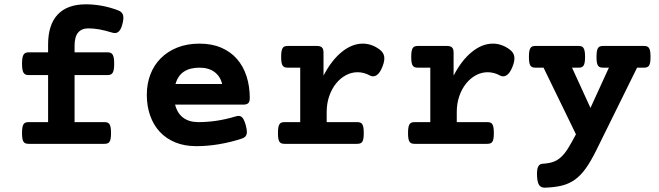

<svg xmlns="http://www.w3.org/2000/svg" viewBox="-20 -663 3038 885"><path d="M201.7 -100.1V-316.9H112.3Q104 -316.9 98.1 -319.3Q92.3 -321.8 88.6 -327.6Q85 -333.5 83.3 -343.5Q81.5 -353.5 81.5 -369.1Q81.5 -384.8 83.3 -395Q85 -405.3 88.6 -411.1Q92.3 -417 98.1 -419.4Q104 -421.9 112.3 -421.9H201.7V-457.5Q201.7 -549.3 246.1 -596.2Q290.5 -643.1 376 -643.1Q410.6 -643.1 447.5 -636.7Q484.4 -630.4 524.4 -615.2Q532.7 -612.3 538.3 -607.4Q543.9 -602.5 546.6 -595Q549.3 -587.4 548.6 -576.7Q547.9 -565.9 543.9 -550.8Q540 -536.1 534.9 -527.3Q529.8 -518.6 523.4 -514.6Q517.1 -510.7 510 -510.7Q502.9 -510.7 495.1 -513.2Q463.9 -522.9 437.7 -527.6Q411.6 -532.2 386.7 -532.2Q356.4 -532.2 340.1 -512.9Q323.7 -493.7 323.7 -451.2V-421.9H475.6Q483.9 -421.9 489.7 -419.4Q495.6 -417 499.3 -411.1Q502.9 -405.3 504.6 -395Q506.3 -384.8 506.3 -369.1Q506.3 -353.5 504.6 -343.5Q502.9 -333.5 499.3 -327.6Q495.6 -321.8 489.7 -319.3Q483.9 -316.9 475.6 -316.9H323.7V-100.1H460.9Q469.2 -100.1 475.1 -98.1Q481 -96.2 484.6 -90.6Q488.3 -85 490 -75.2Q491.7 -65.4 491.7 -49.8Q491.7 -34.2 490 -24.4Q488.3 -14.6 484.6 -9.3Q481 -3.9 475.1 -2Q469.2 0 460.9 0H112.3Q104 0 98.1 -2Q92.3 -3.9 88.6 -9.3Q85 -14.6 83.3 -24.4Q81.5 -34.2 81.5 -49.8Q81.5 -65.4 83.3 -75.2Q85 -85 88.6 -90.6Q92.3 -96.2 98.1 -98.1Q104 -100.1 112.3 -100.1Z M1068.4 -127Q1084 -131.8 1094.2 -123.8Q1104.5 -115.7 1112.8 -85.9Q1116.7 -70.8 1117.7 -60.3Q1118.7 -49.8 1116.2 -42.7Q1113.8 -35.6 1108.2 -31.2Q1102.5 -26.9 1093.8 -23.9Q1044.9 -7.8 991.2 1.5Q937.5 10.7 884.8 10.7Q830.1 10.7 787.6 -6.8Q745.1 -24.4 716.1 -55.9Q687 -87.4 671.9 -130.9Q656.7 -174.3 656.7 -225.6Q656.7 -276.9 673.3 -320.1Q689.9 -363.3 721.4 -394.8Q752.9 -426.3 797.9 -444.1Q842.8 -461.9 899.4 -461.9Q956.5 -461.9 1000 -443.1Q1043.5 -424.3 1072.5 -390.9Q1101.6 -357.4 1116.5 -311.3Q1131.3 -265.1 1131.3 -210.9Q1131.3 -194.3 1124.3 -187.5Q1117.2 -180.7 1100.6 -180.7H787.1Q796.9 -141.1 824.2 -120.6Q851.6 -100.1 894.5 -100.1Q934.1 -100.1 976.8 -106.2Q1019.5 -112.3 1068.4 -127ZM1003.9 -275.9Q995.6 -311 968.8 -331.1Q941.9 -351.1 899.4 -351.1Q855 -351.1 827.4 -332.5Q799.8 -314 789.1 -275.9Z M1363.8 -351.1H1306.6Q1298.3 -351.1 1292.5 -353Q1286.6 -355 1283 -360.4Q1279.3 -365.7 1277.6 -375.5Q1275.9 -385.3 1275.9 -400.9Q1275.9 -416.5 1277.6 -426.3Q1279.3 -436 1283 -441.7Q1286.6 -447.3 1292.5 -449.2Q1298.3 -451.2 1306.6 -451.2H1440.4Q1457 -451.2 1464.1 -444.1Q1471.2 -437 1471.2 -420.4V-314.5Q1508.3 -385.7 1555.7 -423.8Q1603 -461.9 1651.9 -461.9Q1693.4 -461.9 1730 -434.6Q1748 -420.9 1751 -402.1Q1753.9 -383.3 1742.7 -355.5Q1731 -325.7 1715.8 -316.2Q1700.7 -306.6 1685.1 -314.9Q1670.9 -322.8 1656.7 -326.4Q1642.6 -330.1 1628.4 -330.1Q1600.1 -330.1 1574.5 -316.4Q1548.8 -302.7 1529.1 -278.3Q1509.3 -253.9 1497.6 -220.2Q1485.8 -186.5 1485.8 -146.5V-100.1H1626Q1634.3 -100.1 1640.1 -98.1Q1646 -96.2 1649.7 -90.6Q1653.3 -85 1655 -75.2Q1656.7 -65.4 1656.7 -49.8Q1656.7 -34.2 1655 -24.4Q1653.3 -14.6 1649.7 -9.3Q1646 -3.9 1640.1 -2Q1634.3 0 1626 0H1292Q1283.7 0 1277.8 -2Q1272 -3.9 1268.3 -9.3Q1264.6 -14.6 1262.9 -24.4Q1261.2 -34.2 1261.2 -49.8Q1261.2 -65.4 1262.9 -75.2Q1264.6 -85 1268.3 -90.6Q1272 -96.2 1277.8 -98.1Q1283.7 -100.1 1292 -100.1H1363.8Z M1963.4 -351.1H1906.2Q1897.9 -351.1 1892.1 -353Q1886.2 -355 1882.6 -360.4Q1878.9 -365.7 1877.2 -375.5Q1875.5 -385.3 1875.5 -400.9Q1875.5 -416.5 1877.2 -426.3Q1878.9 -436 1882.6 -441.7Q1886.2 -447.3 1892.1 -449.2Q1897.9 -451.2 1906.2 -451.2H2040Q2056.6 -451.2 2063.7 -444.1Q2070.8 -437 2070.8 -420.4V-314.5Q2107.9 -385.7 2155.3 -423.8Q2202.6 -461.9 2251.5 -461.9Q2293 -461.9 2329.6 -434.6Q2347.7 -420.9 2350.6 -402.1Q2353.5 -383.3 2342.3 -355.5Q2330.6 -325.7 2315.4 -316.2Q2300.3 -306.6 2284.7 -314.9Q2270.5 -322.8 2256.3 -326.4Q2242.2 -330.1 2228 -330.1Q2199.7 -330.1 2174.1 -316.4Q2148.4 -302.7 2128.7 -278.3Q2108.9 -253.9 2097.2 -220.2Q2085.4 -186.5 2085.4 -146.5V-100.1H2225.6Q2233.9 -100.1 2239.7 -98.1Q2245.6 -96.2 2249.3 -90.6Q2252.9 -85 2254.6 -75.2Q2256.3 -65.4 2256.3 -49.8Q2256.3 -34.2 2254.6 -24.4Q2252.9 -14.6 2249.3 -9.3Q2245.6 -3.9 2239.7 -2Q2233.9 0 2225.6 0H1891.6Q1883.3 0 1877.4 -2Q1871.6 -3.9 1867.9 -9.3Q1864.3 -14.6 1862.5 -24.4Q1860.8 -34.2 1860.8 -49.8Q1860.8 -65.4 1862.5 -75.2Q1864.3 -85 1867.9 -90.6Q1871.6 -96.2 1877.4 -98.1Q1883.3 -100.1 1891.6 -100.1H1963.4Z M2448.7 -351.1Q2440.4 -351.1 2434.6 -353Q2428.7 -355 2425 -360.4Q2421.4 -365.7 2419.7 -375.5Q2418 -385.3 2418 -400.9Q2418 -416.5 2419.7 -426.3Q2421.4 -436 2425 -441.7Q2428.7 -447.3 2434.6 -449.2Q2440.4 -451.2 2448.7 -451.2H2646Q2654.3 -451.2 2660.2 -449.2Q2666 -447.3 2669.7 -441.7Q2673.3 -436 2675 -426.3Q2676.8 -416.5 2676.8 -400.9Q2676.8 -385.3 2675 -375.5Q2673.3 -365.7 2669.7 -360.4Q2666 -355 2660.2 -353Q2654.3 -351.1 2646 -351.1H2616.7L2701.7 -165.5L2786.6 -351.1H2760.3Q2752 -351.1 2746.1 -353Q2740.2 -355 2736.6 -360.4Q2732.9 -365.7 2731.2 -375.5Q2729.5 -385.3 2729.5 -400.9Q2729.5 -416.5 2731.2 -426.3Q2732.9 -436 2736.6 -441.7Q2740.2 -447.3 2746.1 -449.2Q2752 -451.2 2760.3 -451.2H2947.8Q2956.1 -451.2 2961.9 -449.2Q2967.8 -447.3 2971.4 -441.7Q2975.1 -436 2976.8 -426.3Q2978.5 -416.5 2978.5 -400.9Q2978.5 -385.3 2976.8 -375.5Q2975.1 -365.7 2971.4 -360.4Q2967.8 -355 2961.9 -353Q2956.1 -351.1 2947.8 -351.1H2916.5L2729.5 27.8Q2704.1 79.1 2680.9 112.1Q2657.7 145 2630.6 164.6Q2603.5 184.1 2570.1 192.4Q2536.6 200.7 2490.7 202.1Q2476.6 202.6 2467 192.4Q2457.5 182.1 2455.6 151.9Q2454.6 135.3 2455.8 123.8Q2457 112.3 2460.4 105.5Q2463.9 98.6 2468.8 95.5Q2473.6 92.3 2480.5 91.8Q2509.3 90.3 2529.5 83.3Q2549.8 76.2 2566.7 60.5Q2583.5 44.9 2599.1 19.5Q2614.7 -5.9 2634.8 -43.9L2485.4 -351.1Z"/></svg>

Font: Courier Prime
Style: Bold
Weight: 700
Monospace: yes
Designer: Alan Dague-Greene
Foundry: Quote-Unquote Apps
Version: Version 1.202